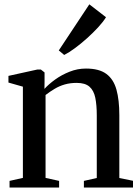

<svg xmlns="http://www.w3.org/2000/svg" viewBox="-20 -844 632 864"><path d="M83 -43.5V-454L18 -472.5V-502.5L147.5 -531H164L180.5 -518V-477.5L180 -444Q199 -465 228 -486Q257 -507 292.8 -521.2Q328.5 -535.5 367 -535.5Q426 -535.5 458.5 -511.5Q491 -487.5 504 -440.8Q517 -394 517 -326V-43L578.5 -30.5V0H357.5V-30L415.5 -43V-324.5Q415.5 -371.5 408.8 -404.2Q402 -437 382.5 -454Q363 -471 325 -471Q296 -471 271.5 -464Q247 -457 225.8 -444.2Q204.5 -431.5 185 -416.5V-43.5L246 -30V0H23V-30ZM268.5 -597 244.5 -617 382 -824.5 457 -766.5Q444.5 -746 421.8 -721.2Q399 -696.5 371.8 -672Q344.5 -647.5 317.5 -627.5Q290.5 -607.5 269.5 -597Z"/></svg>

Font: Merriweather 96pt
Style: Regular
Weight: 400
Version: Version 2.100